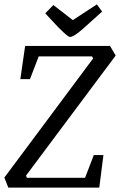

<svg xmlns="http://www.w3.org/2000/svg" viewBox="-29 -858 549 878"><path d="M9 0 -9 -46 397 -591 392 -600H148L108 -496H64L86 -648H474L500 -604L90 -55L94 -45H360L400 -149H444L425 0ZM291 -689Q286 -689 273.5 -699.5Q261 -710 249.5 -721.5Q238 -733 233 -738L178 -797L215 -835L304 -766L414 -838L438 -805L370 -744Q344 -720 328 -708Q312 -696 304 -692.5Q296 -689 291 -689Z"/></svg>

Font: Faustina
Style: Italic
Weight: 400
Italic angle: -8°
Designer: Alfonso Garcia
Foundry: http://www.omnibus-type.com
Version: Version 1.200